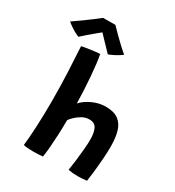

<svg xmlns="http://www.w3.org/2000/svg" viewBox="-308 -1052 1086 1191"><g transform="rotate(30 235.5 -457.0)"><path d="M183.5 7Q173 8.5 154.8 9.5Q136.5 10.5 116.5 10.5Q94 10.5 74.2 9Q54.5 7.5 45 4Q51 -44 55.5 -131Q60 -218 60 -319.5Q60 -419.5 55.5 -522Q51 -624.5 46 -704Q50 -705 66.2 -708Q82.5 -711 103.8 -714Q125 -717 144 -719.2Q163 -721.5 173 -721.5Q184 -665 191.2 -574.8Q198.5 -484.5 201 -383Q226.5 -412.5 272.8 -434.2Q319 -456 367.5 -456Q426.5 -456 458.8 -432Q491 -408 504 -363.5Q517 -319 517 -256.5Q517 -217 513.8 -171.2Q510.5 -125.5 505.8 -80.8Q501 -36 495.5 0.5Q464.5 5 430 5Q393 5 362.5 -1Q367.5 -31.5 372.8 -74.2Q378 -117 381.8 -159.2Q385.5 -201.5 385.5 -231.5Q385.5 -280 371.2 -308.2Q357 -336.5 319.5 -336.5Q291 -336.5 266.5 -322.2Q242 -308 224.5 -290.8Q207 -273.5 200.5 -263.5Q200.5 -210.5 198 -157.5Q195.5 -104.5 191.8 -61Q188 -17.5 183.5 7ZM164.5 -925Q183.5 -904.5 210.2 -878Q237 -851.5 262.8 -827.5Q288.5 -803.5 304 -791Q282 -774.5 257.8 -762Q233.5 -749.5 215 -742.5Q200 -758.5 181 -778.2Q162 -798 144.8 -816Q127.5 -834 118 -844.5Q106.5 -835 86 -818.2Q65.5 -801.5 43 -782Q20.5 -762.5 2.5 -746Q-9 -750 -26.5 -759.5Q-44 -769 -61 -780.8Q-78 -792.5 -89.5 -802.5Q-59.5 -822.5 -24.5 -848Q10.5 -873.5 38.8 -894.8Q67 -916 77 -924.5Q84.5 -924.5 101.8 -924.5Q119 -924.5 137 -924.8Q155 -925 164.5 -925Z"/></g></svg>

Font: Grandstander SemiBold
Style: Regular
Weight: 600
Designer: Tyler Finck
Foundry: Etcetera Type Co
Version: Version 1.200; ttfautohint (v1.8.3)